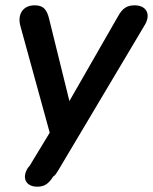

<svg xmlns="http://www.w3.org/2000/svg" viewBox="-20 -516 575 722"><path d="M117 186C146 187 162 176 180 148C187 144 192 136 195 131L203 118L525 -423C548 -462 531 -496 486 -496C457 -496 440 -484 424 -455L241 -136L165 -444C156 -482 142 -496 110 -496C67 -496 44 -463 57 -417L167 -17L102 90L95 102C92 107 89 111 85 115C62 151 75 184 117 186Z"/></svg>

Font: SN Pro Semibold
Style: Italic
Weight: 600
Italic angle: -9°
Designer: Tobias Whetton
Foundry: Supernotes
Version: Version 1.001;Glyphs 3.2 (3249)